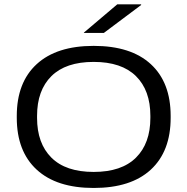

<svg xmlns="http://www.w3.org/2000/svg" viewBox="-20 -870 882 904"><path d="M421 15Q246.5 15 152.8 -71.2Q59 -157.5 59 -315.5V-324Q59 -482 152.8 -568Q246.5 -654 421 -654Q596.5 -654 690 -568Q783.5 -482 783.5 -324V-315.5Q783.5 -157.5 690 -71.2Q596.5 15 421 15ZM421 -60.5Q552.5 -60.5 620.2 -127.8Q688 -195 688 -315V-324.5Q688 -444.5 620.2 -511.5Q552.5 -578.5 421 -578.5Q289.5 -578.5 222 -511.5Q154.5 -444.5 154.5 -324.5V-315Q154.5 -195 222 -127.8Q289.5 -60.5 421 -60.5ZM532 -849.5H644.5V-846.5L469 -715H375V-716.5Z"/></svg>

Font: Anek Latin Expanded
Style: Regular
Weight: 400
Width: 7
Designer: Yesha Goshar
Foundry: Ek Type
Version: Version 1.003